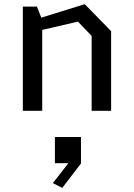

<svg xmlns="http://www.w3.org/2000/svg" viewBox="-20 -546 660 946"><path d="M431.5 0H527.5V-392.5L397.5 -525.5L183.5 -459L162 -513.5H92.5V0H188V-398.5L364 -439.5L431.5 -369ZM250.5 258H317L240.5 356L286.5 380L379 259.5V129H250.5Z"/></svg>

Font: Monaspace Krypton
Style: Regular
Weight: 400
Designer: Riley Cran & the Lettermatic Team
Foundry: Lettermatic
Version: Version 1.200 (Monaspace Krypton)